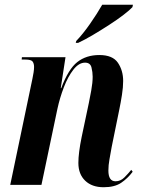

<svg xmlns="http://www.w3.org/2000/svg" viewBox="-20 -776 597 806"><path d="M415 10Q366 10 337.5 -17.5Q309 -45 309 -92Q309 -113 312.5 -140.5Q316 -168 323 -202L353 -344Q357 -363 363 -396Q369 -429 369 -454Q369 -473 364 -493Q359 -513 337 -513Q311 -513 288 -483.5Q265 -454 248 -409.5Q231 -365 221 -319L154 0H23L116 -445Q119 -459 121 -472Q123 -485 123 -495Q123 -509 117 -517.5Q111 -526 86 -526H71L72 -536H255L235 -406H237Q267 -486 304.5 -515.5Q342 -545 397 -545Q453 -545 475 -512.5Q497 -480 497 -436Q497 -410 492 -378Q487 -346 481 -317L449 -160Q444 -132 439.5 -107Q435 -82 435 -60Q435 -15 465 -15Q486 -15 502 -31Q518 -47 531 -63L537 -55Q516 -27 488.5 -8.5Q461 10 415 10ZM300 -604Q328 -633 358 -676Q388 -719 409 -756H538L536 -746Q525 -734 499 -714Q473 -694 439 -672Q405 -650 370.5 -629.5Q336 -609 308 -596H298Z"/></svg>

Font: Noto Serif Display ExtraCondensed
Style: Bold Italic
Weight: 700
Width: 2
Italic angle: -12°
Designer: Monotype Design Team
Foundry: Monotype Imaging Inc.
Version: Version 2.009